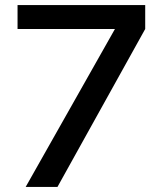

<svg xmlns="http://www.w3.org/2000/svg" viewBox="-20 -735 640 755"><path d="M551 -715V-621L206 0H81L432 -621H49V-715Z"/></svg>

Font: Wix Madefor Display SemiBold
Style: Regular
Weight: 600
Designer: Dalton Maag Ltd
Foundry: Dalton Maag Ltd
Version: Version 3.100